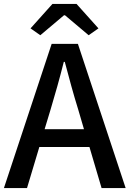

<svg xmlns="http://www.w3.org/2000/svg" viewBox="-20 -961 662 981"><path d="M186 -781 307 -883H312L433 -781L483 -816L371 -941H248L136 -816ZM0 0H118L181 -210H437L499 0H622L378 -737H244ZM238 -400C262 -480 285 -561 306 -645H311C333 -562 355 -480 380 -400L409 -301H208Z"/></svg>

Font: Noto Sans JP Medium
Style: Regular
Weight: 500
Designer: Ryoko NISHIZUKA  (kana, bopomofo & ideographs); Paul D. Hunt (Latin, Greek & Cyrillic); Sandoll Communications , Soo-you
Foundry: Adobe
Version: Version 2.002;hotconv 1.0.116;makeotfexe 2.5.65601